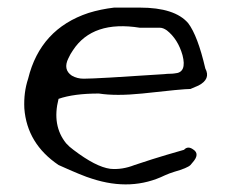

<svg xmlns="http://www.w3.org/2000/svg" viewBox="-20 -476 600 505"><path d="M414 -15Q326 28 222 -6Q198 -13 134 -42Q51 -98 44 -191Q42 -233 54 -269Q86 -400 213 -442Q229 -447 246 -450.5Q263 -454 280 -456H348Q440 -456 475 -415Q500 -382 520 -296Q535 -268 502 -251Q493 -247 481 -242Q461 -242 354 -230Q285 -223 240 -230Q174 -230 134 -216Q116 -146 154 -99Q162 -90 173 -82Q232 -37 270 -32Q301 -29 334 -42Q385 -59 417.5 -68.5Q450 -78 464 -82Q474 -93 488 -83Q507 -71 486 -48Q484 -45 481 -42Q473 -34 438 -24Q425 -20 414 -15ZM169 -277Q183 -269 200 -269Q234 -269 412 -281Q420 -282 427 -282Q434 -282 440 -283Q472 -285 460 -331Q448 -373 419 -396Q409 -403 401 -403H348Q224 -423 172 -344Q165 -334 160 -323Q145 -293 169 -277Z"/></svg>

Font: New Tegomin
Style: Regular
Weight: 400
Designer: Kyosuke Nagai
Version: Version 1.000